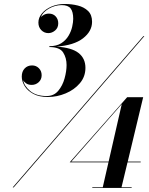

<svg xmlns="http://www.w3.org/2000/svg" viewBox="-20 -829 741 952"><path d="M87.9 -449.2Q87.9 -474.4 102.2 -489.5Q116.5 -504.6 138.9 -504.6Q159.2 -504.6 172.9 -490.7Q186.5 -476.8 186.5 -456.1Q186.5 -434.8 171.8 -421.4Q157 -408 137.2 -408Q120.8 -408 109.9 -415.5Q98.9 -423.1 95.2 -431.4Q99.4 -403.1 129.4 -377.9Q159.4 -352.8 211.2 -352.8Q246.8 -352.8 268.6 -378.5Q290.3 -404.3 300.2 -440.3Q310.1 -476.3 310.1 -506.8Q310.1 -542 293.1 -568.8Q276.1 -595.7 224.6 -595.7V-599.9Q260.5 -599.9 283.6 -614.6Q306.6 -629.4 319.7 -651.5Q332.8 -673.6 337.9 -696.5Q343 -719.5 343 -735.6Q343 -770.8 330.1 -787.2Q317.1 -803.7 286.1 -803.7Q252.7 -803.7 222 -786Q191.4 -768.3 182.4 -743.2Q186 -748.8 196.9 -755.1Q207.8 -761.5 222.7 -761.5Q243.4 -761.5 256.1 -747.7Q268.8 -733.9 268.8 -713.4Q268.8 -690.9 253.3 -677.9Q237.8 -664.8 219.7 -664.8Q199.5 -664.8 184.9 -679.4Q170.4 -694.1 170.4 -717Q170.4 -741.5 188 -762.6Q205.6 -783.7 235.2 -796.5Q264.9 -809.3 301.5 -809.3Q335 -809.3 365.8 -801.6Q396.7 -793.9 416.6 -774.7Q436.5 -755.4 436.5 -720.9Q436.5 -673.8 391.6 -639Q346.7 -604.2 259.8 -597.9Q335.7 -593 369.6 -566.2Q403.6 -539.3 403.6 -492.7Q403.6 -448.7 376 -416.3Q348.4 -383.8 305.7 -366Q262.9 -348.1 217.5 -348.1Q173.3 -348.1 144.7 -363.8Q116 -379.4 101.9 -402.8Q87.9 -426.3 87.9 -449.2ZM690.9 -649.9H695.8L47.9 100.1H43ZM632.8 99.6V103H437.7V99.6H489.5L517.8 -24.2H325.7L610.4 -346.9H689.9L613.3 -27.6H677.7V-24.2H612.3L582.5 99.6ZM333.3 -27.6H518.6L583.7 -312.7Z"/></svg>

Font: Bodoni* 36
Style: Bold Italic
Weight: 700
Italic angle: -13°
Version: Version 2.000; ttfautohint (v1.8.1)